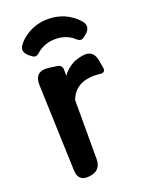

<svg xmlns="http://www.w3.org/2000/svg" viewBox="-150 -865 721 946"><g transform="rotate(-20 211.0 -391.5)"><path d="M73 -501Q72 -571 142 -564L185 -558Q213 -555 213 -527V-498Q227 -517 243.5 -530Q260 -543 277 -551Q287 -555 299.5 -558.5Q312 -562 328 -564Q379 -570 390 -515L397 -475Q403 -446 373 -449Q365 -450 358 -450.5Q351 -451 343 -451Q243 -451 213 -370V-61Q213 0 152 7Q91 15 89 -47ZM319 -651Q308 -662 294 -669Q263 -686 223 -686Q184 -686 152 -669Q136 -661 126 -651Q115 -641 105.5 -639.5Q96 -638 84 -648L75 -655Q58 -668 54 -684Q50 -700 63 -716Q81 -741 112 -760Q161 -791 222 -791Q285 -791 334 -760Q349 -751 361 -740Q373 -729 383 -717Q395 -700 391 -684Q387 -668 370 -655L360 -647Q349 -638 339.5 -639.5Q330 -641 319 -651Z"/></g></svg>

Font: MaokenZhuyuanTi
Style: Regular
Weight: 400
Designer: Fontworks Inc & LongZhuTi team: ZERO子、时光羊、荆南、频凡、刘鹏、Little White Dog、帆影Magmeta、奈白不弍、白日月球、ChaoTawei、雨三（排名不分先后）
Version: Version 1.000; 20230222